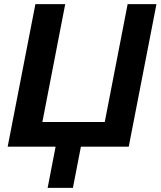

<svg xmlns="http://www.w3.org/2000/svg" viewBox="-20 -708 775 927"><path d="M210 199.2 248.5 0H17.1L150.9 -688H294.9L184.6 -119.1H485.8L596.2 -688H735.4L601.6 0H370.6L332 199.2Z"/></svg>

Font: Liberation Sans
Style: Bold Italic
Weight: 700
Italic angle: -12°
Designer: Steve Matteson
Foundry: Ascender Corporation
Version: Version 2.1.5